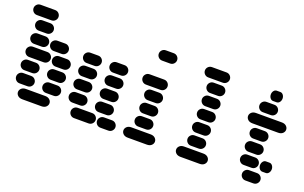

<svg xmlns="http://www.w3.org/2000/svg" viewBox="-119 -1293 2713 1711"><g transform="rotate(20 1238.0 -437.0)"><path d="M159.2 -13.7H340.8Q368.2 -13.7 383.8 -28.3Q399.4 -43 399.4 -62.5Q399.4 -82 383.8 -96.7Q368.2 -111.3 340.8 -111.3H159.2Q131.8 -111.3 116.2 -96.7Q100.6 -82 100.6 -62.5Q100.6 -43 116.2 -28.3Q131.8 -13.7 159.2 -13.7ZM87.9 -138.7H162.1Q183.6 -138.7 197.8 -153.3Q211.9 -168 211.9 -187.5Q211.9 -207 197.8 -221.7Q183.6 -236.3 162.1 -236.3H87.9Q66.4 -236.3 52.2 -221.7Q38.1 -207 38.1 -187.5Q38.1 -168 52.2 -153.3Q66.4 -138.7 87.9 -138.7ZM337.9 -138.7H412.1Q433.6 -138.7 447.8 -153.3Q461.9 -168 461.9 -187.5Q461.9 -207 447.8 -221.7Q433.6 -236.3 412.1 -236.3H337.9Q316.4 -236.3 302.2 -221.7Q288.1 -207 288.1 -187.5Q288.1 -168 302.2 -153.3Q316.4 -138.7 337.9 -138.7ZM87.9 -263.7H162.1Q183.6 -263.7 197.8 -278.3Q211.9 -293 211.9 -312.5Q211.9 -332 197.8 -346.7Q183.6 -361.3 162.1 -361.3H87.9Q66.4 -361.3 52.2 -346.7Q38.1 -332 38.1 -312.5Q38.1 -293 52.2 -278.3Q66.4 -263.7 87.9 -263.7ZM337.9 -263.7H412.1Q433.6 -263.7 447.8 -278.3Q461.9 -293 461.9 -312.5Q461.9 -332 447.8 -346.7Q433.6 -361.3 412.1 -361.3H337.9Q316.4 -361.3 302.2 -346.7Q288.1 -332 288.1 -312.5Q288.1 -293 302.2 -278.3Q316.4 -263.7 337.9 -263.7ZM87.9 -388.7H224.6Q246.1 -388.7 260.3 -403.3Q274.4 -418 274.4 -437.5Q274.4 -457 260.3 -471.7Q246.1 -486.3 224.6 -486.3H87.9Q66.4 -486.3 52.2 -471.7Q38.1 -457 38.1 -437.5Q38.1 -418 52.2 -403.3Q66.4 -388.7 87.9 -388.7ZM337.9 -388.7H412.1Q433.6 -388.7 447.8 -403.3Q461.9 -418 461.9 -437.5Q461.9 -457 447.8 -471.7Q433.6 -486.3 412.1 -486.3H337.9Q316.4 -486.3 302.2 -471.7Q288.1 -457 288.1 -437.5Q288.1 -418 302.2 -403.3Q316.4 -388.7 337.9 -388.7ZM87.9 -513.7H162.1Q183.6 -513.7 197.8 -528.3Q211.9 -543 211.9 -562.5Q211.9 -582 197.8 -596.7Q183.6 -611.3 162.1 -611.3H87.9Q66.4 -611.3 52.2 -596.7Q38.1 -582 38.1 -562.5Q38.1 -543 52.2 -528.3Q66.4 -513.7 87.9 -513.7ZM275.4 -513.7H349.6Q371.1 -513.7 385.3 -528.3Q399.4 -543 399.4 -562.5Q399.4 -582 385.3 -596.7Q371.1 -611.3 349.6 -611.3H275.4Q253.9 -611.3 239.7 -596.7Q225.6 -582 225.6 -562.5Q225.6 -543 239.7 -528.3Q253.9 -513.7 275.4 -513.7ZM87.9 -638.7H162.1Q183.6 -638.7 197.8 -653.3Q211.9 -668 211.9 -687.5Q211.9 -707 197.8 -721.7Q183.6 -736.3 162.1 -736.3H87.9Q66.4 -736.3 52.2 -721.7Q38.1 -707 38.1 -687.5Q38.1 -668 52.2 -653.3Q66.4 -638.7 87.9 -638.7ZM25.4 -763.7H162.1Q183.6 -763.7 197.8 -778.3Q211.9 -793 211.9 -812.5Q211.9 -832 197.8 -846.7Q183.6 -861.3 162.1 -861.3H25.4Q3.9 -861.3 -10.3 -846.7Q-24.4 -832 -24.4 -812.5Q-24.4 -793 -10.3 -778.3Q3.9 -763.7 25.4 -763.7Z M650.4 -13.7H787.1Q808.6 -13.7 822.8 -28.3Q836.9 -43 836.9 -62.5Q836.9 -82 822.8 -96.7Q808.6 -111.3 787.1 -111.3H650.4Q628.9 -111.3 614.7 -96.7Q600.6 -82 600.6 -62.5Q600.6 -43 614.7 -28.3Q628.9 -13.7 650.4 -13.7ZM900.4 -13.7H974.6Q996.1 -13.7 1010.3 -28.3Q1024.4 -43 1024.4 -62.5Q1024.4 -82 1010.3 -96.7Q996.1 -111.3 974.6 -111.3H900.4Q878.9 -111.3 864.7 -96.7Q850.6 -82 850.6 -62.5Q850.6 -43 864.7 -28.3Q878.9 -13.7 900.4 -13.7ZM587.9 -138.7H662.1Q683.6 -138.7 697.8 -153.3Q711.9 -168 711.9 -187.5Q711.9 -207 697.8 -221.7Q683.6 -236.3 662.1 -236.3H587.9Q566.4 -236.3 552.2 -221.7Q538.1 -207 538.1 -187.5Q538.1 -168 552.2 -153.3Q566.4 -138.7 587.9 -138.7ZM837.9 -138.7H912.1Q933.6 -138.7 947.8 -153.3Q961.9 -168 961.9 -187.5Q961.9 -207 947.8 -221.7Q933.6 -236.3 912.1 -236.3H837.9Q816.4 -236.3 802.2 -221.7Q788.1 -207 788.1 -187.5Q788.1 -168 802.2 -153.3Q816.4 -138.7 837.9 -138.7ZM587.9 -263.7H662.1Q683.6 -263.7 697.8 -278.3Q711.9 -293 711.9 -312.5Q711.9 -332 697.8 -346.7Q683.6 -361.3 662.1 -361.3H587.9Q566.4 -361.3 552.2 -346.7Q538.1 -332 538.1 -312.5Q538.1 -293 552.2 -278.3Q566.4 -263.7 587.9 -263.7ZM837.9 -263.7H912.1Q933.6 -263.7 947.8 -278.3Q961.9 -293 961.9 -312.5Q961.9 -332 947.8 -346.7Q933.6 -361.3 912.1 -361.3H837.9Q816.4 -361.3 802.2 -346.7Q788.1 -332 788.1 -312.5Q788.1 -293 802.2 -278.3Q816.4 -263.7 837.9 -263.7ZM587.9 -388.7H662.1Q683.6 -388.7 697.8 -403.3Q711.9 -418 711.9 -437.5Q711.9 -457 697.8 -471.7Q683.6 -486.3 662.1 -486.3H587.9Q566.4 -486.3 552.2 -471.7Q538.1 -457 538.1 -437.5Q538.1 -418 552.2 -403.3Q566.4 -388.7 587.9 -388.7ZM837.9 -388.7H912.1Q933.6 -388.7 947.8 -403.3Q961.9 -418 961.9 -437.5Q961.9 -457 947.8 -471.7Q933.6 -486.3 912.1 -486.3H837.9Q816.4 -486.3 802.2 -471.7Q788.1 -457 788.1 -437.5Q788.1 -418 802.2 -403.3Q816.4 -388.7 837.9 -388.7ZM587.9 -513.7H662.1Q683.6 -513.7 697.8 -528.3Q711.9 -543 711.9 -562.5Q711.9 -582 697.8 -596.7Q683.6 -611.3 662.1 -611.3H587.9Q566.4 -611.3 552.2 -596.7Q538.1 -582 538.1 -562.5Q538.1 -543 552.2 -528.3Q566.4 -513.7 587.9 -513.7ZM837.9 -513.7H912.1Q933.6 -513.7 947.8 -528.3Q961.9 -543 961.9 -562.5Q961.9 -582 947.8 -596.7Q933.6 -611.3 912.1 -611.3H837.9Q816.4 -611.3 802.2 -596.7Q788.1 -582 788.1 -562.5Q788.1 -543 802.2 -528.3Q816.4 -513.7 837.9 -513.7Z M1159.2 -13.7H1340.8Q1368.2 -13.7 1383.8 -28.3Q1399.4 -43 1399.4 -62.5Q1399.4 -82 1383.8 -96.7Q1368.2 -111.3 1340.8 -111.3H1159.2Q1131.8 -111.3 1116.2 -96.7Q1100.6 -82 1100.6 -62.5Q1100.6 -43 1116.2 -28.3Q1131.8 -13.7 1159.2 -13.7ZM1212.9 -138.7H1287.1Q1308.6 -138.7 1322.8 -153.3Q1336.9 -168 1336.9 -187.5Q1336.9 -207 1322.8 -221.7Q1308.6 -236.3 1287.1 -236.3H1212.9Q1191.4 -236.3 1177.2 -221.7Q1163.1 -207 1163.1 -187.5Q1163.1 -168 1177.2 -153.3Q1191.4 -138.7 1212.9 -138.7ZM1212.9 -263.7H1287.1Q1308.6 -263.7 1322.8 -278.3Q1336.9 -293 1336.9 -312.5Q1336.9 -332 1322.8 -346.7Q1308.6 -361.3 1287.1 -361.3H1212.9Q1191.4 -361.3 1177.2 -346.7Q1163.1 -332 1163.1 -312.5Q1163.1 -293 1177.2 -278.3Q1191.4 -263.7 1212.9 -263.7ZM1212.9 -388.7H1287.1Q1308.6 -388.7 1322.8 -403.3Q1336.9 -418 1336.9 -437.5Q1336.9 -457 1322.8 -471.7Q1308.6 -486.3 1287.1 -486.3H1212.9Q1191.4 -486.3 1177.2 -471.7Q1163.1 -457 1163.1 -437.5Q1163.1 -418 1177.2 -403.3Q1191.4 -388.7 1212.9 -388.7ZM1150.4 -513.7H1287.1Q1308.6 -513.7 1322.8 -528.3Q1336.9 -543 1336.9 -562.5Q1336.9 -582 1322.8 -596.7Q1308.6 -611.3 1287.1 -611.3H1150.4Q1128.9 -611.3 1114.7 -596.7Q1100.6 -582 1100.6 -562.5Q1100.6 -543 1114.7 -528.3Q1128.9 -513.7 1150.4 -513.7ZM1212.9 -763.7H1287.1Q1308.6 -763.7 1322.8 -778.3Q1336.9 -793 1336.9 -812.5Q1336.9 -832 1322.8 -846.7Q1308.6 -861.3 1287.1 -861.3H1212.9Q1191.4 -861.3 1177.2 -846.7Q1163.1 -832 1163.1 -812.5Q1163.1 -793 1177.2 -778.3Q1191.4 -763.7 1212.9 -763.7Z M1659.2 -13.7H1840.8Q1868.2 -13.7 1883.8 -28.3Q1899.4 -43 1899.4 -62.5Q1899.4 -82 1883.8 -96.7Q1868.2 -111.3 1840.8 -111.3H1659.2Q1631.8 -111.3 1616.2 -96.7Q1600.6 -82 1600.6 -62.5Q1600.6 -43 1616.2 -28.3Q1631.8 -13.7 1659.2 -13.7ZM1712.9 -138.7H1787.1Q1808.6 -138.7 1822.8 -153.3Q1836.9 -168 1836.9 -187.5Q1836.9 -207 1822.8 -221.7Q1808.6 -236.3 1787.1 -236.3H1712.9Q1691.4 -236.3 1677.2 -221.7Q1663.1 -207 1663.1 -187.5Q1663.1 -168 1677.2 -153.3Q1691.4 -138.7 1712.9 -138.7ZM1712.9 -263.7H1787.1Q1808.6 -263.7 1822.8 -278.3Q1836.9 -293 1836.9 -312.5Q1836.9 -332 1822.8 -346.7Q1808.6 -361.3 1787.1 -361.3H1712.9Q1691.4 -361.3 1677.2 -346.7Q1663.1 -332 1663.1 -312.5Q1663.1 -293 1677.2 -278.3Q1691.4 -263.7 1712.9 -263.7ZM1712.9 -388.7H1787.1Q1808.6 -388.7 1822.8 -403.3Q1836.9 -418 1836.9 -437.5Q1836.9 -457 1822.8 -471.7Q1808.6 -486.3 1787.1 -486.3H1712.9Q1691.4 -486.3 1677.2 -471.7Q1663.1 -457 1663.1 -437.5Q1663.1 -418 1677.2 -403.3Q1691.4 -388.7 1712.9 -388.7ZM1712.9 -513.7H1787.1Q1808.6 -513.7 1822.8 -528.3Q1836.9 -543 1836.9 -562.5Q1836.9 -582 1822.8 -596.7Q1808.6 -611.3 1787.1 -611.3H1712.9Q1691.4 -611.3 1677.2 -596.7Q1663.1 -582 1663.1 -562.5Q1663.1 -543 1677.2 -528.3Q1691.4 -513.7 1712.9 -513.7ZM1712.9 -638.7H1787.1Q1808.6 -638.7 1822.8 -653.3Q1836.9 -668 1836.9 -687.5Q1836.9 -707 1822.8 -721.7Q1808.6 -736.3 1787.1 -736.3H1712.9Q1691.4 -736.3 1677.2 -721.7Q1663.1 -707 1663.1 -687.5Q1663.1 -668 1677.2 -653.3Q1691.4 -638.7 1712.9 -638.7ZM1650.4 -763.7H1787.1Q1808.6 -763.7 1822.8 -778.3Q1836.9 -793 1836.9 -812.5Q1836.9 -832 1822.8 -846.7Q1808.6 -861.3 1787.1 -861.3H1650.4Q1628.9 -861.3 1614.7 -846.7Q1600.6 -832 1600.6 -812.5Q1600.6 -793 1614.7 -778.3Q1628.9 -763.7 1650.4 -763.7Z M2275.4 -13.7H2349.6Q2371.1 -13.7 2385.3 -28.3Q2399.4 -43 2399.4 -62.5Q2399.4 -82 2385.3 -96.7Q2371.1 -111.3 2349.6 -111.3H2275.4Q2253.9 -111.3 2239.7 -96.7Q2225.6 -82 2225.6 -62.5Q2225.6 -43 2239.7 -28.3Q2253.9 -13.7 2275.4 -13.7ZM2212.9 -138.7H2287.1Q2308.6 -138.7 2322.8 -153.3Q2336.9 -168 2336.9 -187.5Q2336.9 -207 2322.8 -221.7Q2308.6 -236.3 2287.1 -236.3H2212.9Q2191.4 -236.3 2177.2 -221.7Q2163.1 -207 2163.1 -187.5Q2163.1 -168 2177.2 -153.3Q2191.4 -138.7 2212.9 -138.7ZM2389.6 -138.7H2422.9Q2439.5 -138.7 2450.7 -153.3Q2461.9 -168 2461.9 -187.5Q2461.9 -207 2450.7 -221.7Q2439.5 -236.3 2422.9 -236.3H2389.6Q2373 -236.3 2361.8 -221.7Q2350.6 -207 2350.6 -187.5Q2350.6 -168 2361.8 -153.3Q2373 -138.7 2389.6 -138.7ZM2212.9 -263.7H2287.1Q2308.6 -263.7 2322.8 -278.3Q2336.9 -293 2336.9 -312.5Q2336.9 -332 2322.8 -346.7Q2308.6 -361.3 2287.1 -361.3H2212.9Q2191.4 -361.3 2177.2 -346.7Q2163.1 -332 2163.1 -312.5Q2163.1 -293 2177.2 -278.3Q2191.4 -263.7 2212.9 -263.7ZM2212.9 -388.7H2287.1Q2308.6 -388.7 2322.8 -403.3Q2336.9 -418 2336.9 -437.5Q2336.9 -457 2322.8 -471.7Q2308.6 -486.3 2287.1 -486.3H2212.9Q2191.4 -486.3 2177.2 -471.7Q2163.1 -457 2163.1 -437.5Q2163.1 -418 2177.2 -403.3Q2191.4 -388.7 2212.9 -388.7ZM2159.2 -513.7H2403.3Q2430.7 -513.7 2446.3 -528.3Q2461.9 -543 2461.9 -562.5Q2461.9 -582 2446.3 -596.7Q2430.7 -611.3 2403.3 -611.3H2159.2Q2131.8 -611.3 2116.2 -596.7Q2100.6 -582 2100.6 -562.5Q2100.6 -543 2116.2 -528.3Q2131.8 -513.7 2159.2 -513.7ZM2212.9 -638.7H2287.1Q2308.6 -638.7 2322.8 -653.3Q2336.9 -668 2336.9 -687.5Q2336.9 -707 2322.8 -721.7Q2308.6 -736.3 2287.1 -736.3H2212.9Q2191.4 -736.3 2177.2 -721.7Q2163.1 -707 2163.1 -687.5Q2163.1 -668 2177.2 -653.3Q2191.4 -638.7 2212.9 -638.7ZM2264.6 -763.7H2297.9Q2314.5 -763.7 2325.7 -778.3Q2336.9 -793 2336.9 -812.5Q2336.9 -832 2325.7 -846.7Q2314.5 -861.3 2297.9 -861.3H2264.6Q2248 -861.3 2236.8 -846.7Q2225.6 -832 2225.6 -812.5Q2225.6 -793 2236.8 -778.3Q2248 -763.7 2264.6 -763.7Z"/></g></svg>

Font: Workbench
Style: Regular
Weight: 400
Designer: Jens Kutilek
Foundry: Jens Kutilek
Version: Version 2.001